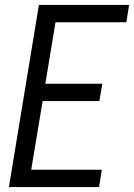

<svg xmlns="http://www.w3.org/2000/svg" viewBox="-20 -755 541 775"><path d="M16 0 137 -735H501L490 -665H204L163 -417H393L381 -347H152L106 -70H391L380 0Z"/></svg>

Font: Iosevka SS04 Oblique
Style: Regular
Weight: 400
Italic angle: -9°
Monospace: yes
Designer: Belleve Invis
Foundry: Belleve Invis
Version: Version 19.0.0; ttfautohint (v1.8.4)